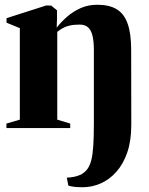

<svg xmlns="http://www.w3.org/2000/svg" viewBox="-20 -539 626 808"><path d="M327.5 249Q313.5 249 301 248Q288.5 247 279.8 245.2Q271 243.5 267.5 241.5L261 208.5Q268.5 209 287.2 205.8Q306 202.5 320 196Q336.5 187 347.2 173Q358 159 364 135.8Q370 112.5 372.5 75.5Q375 38.5 375 -16.5V-328Q375 -363.5 369.5 -387.5Q364 -411.5 351 -423.5Q338 -435.5 315.5 -435.5Q290.5 -435.5 273.2 -431.5Q256 -427.5 243.8 -420.5Q231.5 -413.5 221 -405V-35.5L275.5 -19V0H7V-19L63.5 -35.5V-420.5L7.5 -443.5V-462.5L174.5 -516L195.5 -515.5L220 -495.5V-461.5L218.5 -422.5Q237 -446.5 262.2 -468.5Q287.5 -490.5 319.2 -504.8Q351 -519 389.5 -519Q440 -519 471.2 -500Q502.5 -481 517.2 -439.2Q532 -397.5 532 -329L532.5 -13.5Q532.5 53.5 515.5 102.8Q498.5 152 469 184.8Q439.5 217.5 403 233.2Q366.5 249 327.5 249Z"/></svg>

Font: Merriweather 144pt ExtraBold
Style: Regular
Weight: 800
Version: Version 2.100